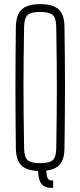

<svg xmlns="http://www.w3.org/2000/svg" viewBox="-20 -825 390 932"><path d="M238 87Q200.5 89 183.2 69.8Q166 50.5 165 5Q108 2.5 83 -22.8Q58 -48 57 -105Q56 -191.5 55.5 -263.8Q55 -336 55 -403.2Q55 -470.5 55.5 -541Q56 -611.5 57 -694Q58 -753.5 85.5 -779.2Q113 -805 175 -805Q237.5 -805 265 -779.2Q292.5 -753.5 293 -694Q294 -611.5 294.8 -541Q295.5 -470.5 295.5 -403.2Q295.5 -336 294.8 -263.8Q294 -191.5 293 -105Q292.5 -53.5 271.8 -28Q251 -2.5 205 3Q206 33 212.8 42.8Q219.5 52.5 238 51ZM175 -33Q220 -33 236.2 -47.8Q252.5 -62.5 253 -105Q254.5 -194.5 255.2 -264.8Q256 -335 256 -399.2Q256 -463.5 255.2 -533.8Q254.5 -604 253 -694Q252.5 -737 236.2 -752Q220 -767 175 -767Q130 -767 114 -752Q98 -737 97 -694Q95.5 -606.5 94.8 -537.5Q94 -468.5 94 -404.2Q94 -340 94.8 -268.8Q95.5 -197.5 97 -105Q98 -62.5 114 -47.8Q130 -33 175 -33Z"/></svg>

Font: Big Shoulders Text SC Thin
Style: Regular
Weight: 100
Designer: Patric King
Foundry: XO Type Co
Version: Version 2.002